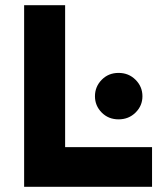

<svg xmlns="http://www.w3.org/2000/svg" viewBox="-20 -720 611 740"><path d="M73 0V-700H231V-153H566V0ZM437 -260Q398 -260 372 -286.2Q346 -312.5 346 -349Q346 -386 372 -412.5Q398 -439 437 -439Q476 -439 502.5 -412.5Q529 -386 529 -349Q529 -312.5 502.5 -286.2Q476 -260 437 -260Z"/></svg>

Font: Overpass Black
Style: Regular
Weight: 900
Designer: Delve Withrington, Dave Bailey, Thomas Jockin
Foundry: Delve Fonts LLC
Version: Version 4.000; ttfautohint (v1.8.3)